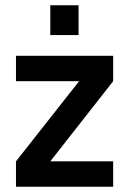

<svg xmlns="http://www.w3.org/2000/svg" viewBox="-20 -713 494 733"><path d="M41 -500H412V-403L172 -97H412V0H41V-97L282 -403H41ZM172 -579V-693H280V-579Z"/></svg>

Font: TitilliumWebSemiBold
Style: Bold
Weight: 600
Version: Version 1.001;PS 57.000;hotconv 1.0.70;makeotf.lib2.5.55311